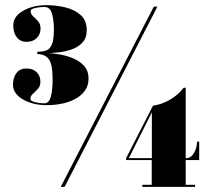

<svg xmlns="http://www.w3.org/2000/svg" viewBox="-20 -726 820 746"><path d="M160 -317.5Q107.5 -317.5 69 -339.8Q30.5 -362 30.5 -397Q30.5 -424.5 44 -442.2Q57.5 -460 82.5 -460Q107 -460 122 -446Q137 -432 137 -408.5Q137 -391 127.2 -380.5Q117.5 -370 107.8 -361.5Q98 -353 98 -341.5Q98 -333.5 116.5 -329Q135 -324.5 151.5 -324.5Q171 -324.5 177.8 -351.5Q184.5 -378.5 184.5 -416Q184.5 -478 169 -497Q153.5 -516 125 -516V-525Q144 -525 158.5 -529.5Q173 -534 181.2 -552.5Q189.5 -571 189.5 -613.5Q189.5 -645 182.2 -672Q175 -699 152.5 -699Q135 -699 117 -695Q99 -691 99 -683.5Q99 -671.5 108.8 -662.8Q118.5 -654 128 -643.2Q137.5 -632.5 137.5 -615Q137.5 -593 122.8 -578.2Q108 -563.5 83 -563.5Q58.5 -563.5 45 -581.5Q31.5 -599.5 31.5 -627Q31.5 -662.5 70 -684.2Q108.5 -706 161.5 -706Q197 -706 233 -697.5Q269 -689 293 -668Q317 -647 317 -609Q317 -578 299.8 -560Q282.5 -542 257 -533.5Q231.5 -525 207 -522.5Q182.5 -520 168 -520Q183.5 -519 209.2 -515Q235 -511 261.5 -500.5Q288 -490 306 -470.8Q324 -451.5 324 -420Q324 -373 278.5 -345.2Q233 -317.5 160 -317.5ZM216 0 577.5 -700H591.5L231 0ZM533 0V-8H569.5V-104H470V-111.5L574.5 -315.5Q606.5 -319.5 639.5 -338.2Q672.5 -357 693.5 -385H701.5V-111.5H703.5Q722 -111.5 733.8 -131.8Q745.5 -152 745.5 -175.5H754V-104H701.5V-8H738V0ZM570 -111.5V-289.5L480.5 -111.5Z"/></svg>

Font: Imbue 100pt ExtraBold
Style: Regular
Weight: 800
Designer: Tyler Finck
Foundry: Etcetera Type Company
Version: Version 1.102; ttfautohint (v1.8.3)